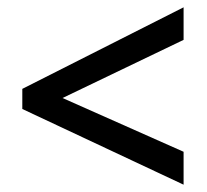

<svg xmlns="http://www.w3.org/2000/svg" viewBox="-20 -622 565 525"><path d="M482 -117 41 -324V-379L482 -602V-513L151 -354L482 -207Z"/></svg>

Font: Noto Sans Thai SemCond Med
Style: Regular
Weight: 500
Width: 4
Designer: Monotype Design Team
Foundry: Monotype Imaging Inc.
Version: Version 2.002; ttfautohint (v1.8.4.7-5d5b)